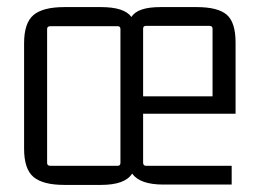

<svg xmlns="http://www.w3.org/2000/svg" viewBox="-20 -516 728 542"><path d="M441 5Q375 5 353 -26Q333 6 265 6H162Q101 6 74.5 -16.5Q48 -39 48 -96V-394Q48 -451 74.5 -473.5Q101 -496 162 -496H265Q331 -496 351 -468Q368 -496 433 -496H535Q595 -496 620 -474.5Q645 -453 645 -396V-195H384V-57Q384 -48 392 -48H634V5ZM392 -443Q384 -443 384 -435V-244H580V-435Q580 -443 571 -443ZM312 -442H122Q113 -442 113 -434V-56Q113 -48 122 -48H312Q320 -48 320 -56V-434Q320 -442 312 -442Z"/></svg>

Font: Gemunu Libre Light
Style: Regular
Weight: 300
Designer: Puspanada Ekanayake, Sola Matas, Pathum Egodawatta, Kosala Senevirathne
Foundry: mooniak
Version: Version 1.100